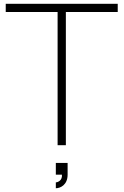

<svg xmlns="http://www.w3.org/2000/svg" viewBox="-20 -770 655 1018"><path d="M10.4 -750V-706.2H285.4V0H329.2V-706.2H604.2V-750ZM276 156.2H308.3C311.5 186.5 286.5 196.9 276 196.9V228.1C301 228.1 338.5 209.4 338.5 156.2V93.8H276Z"/></svg>

Font: Manrope Thin
Style: Regular
Weight: 100
Width: 4
Designer: Michael Sharanda
Foundry: Michael Sharanda
Version: Version 2.000;PS 002.000;hotconv 1.0.88;makeotf.lib2.5.64775